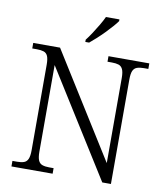

<svg xmlns="http://www.w3.org/2000/svg" viewBox="-98 -1012 945 1093"><g transform="rotate(10 374.0 -465.5)"><path d="M43 0V-32H70Q94 -32 109.5 -37.5Q125 -43 132.5 -60Q140 -77 140 -111V-605Q140 -639 132.5 -655.5Q125 -672 109 -677Q93 -682 70 -682H43V-714H198L574 -113V-605Q574 -639 566 -655.5Q558 -672 542.5 -677Q527 -682 503 -682H478V-714H714V-682H688Q665 -682 649 -676.5Q633 -671 625.5 -654.5Q618 -638 618 -603V0H568L185 -611V-111Q185 -77 192.5 -60Q200 -43 216 -37.5Q232 -32 255 -32H281V0ZM334 -784Q349 -803 366 -829Q383 -855 399 -882Q415 -909 425 -931H503V-921Q494 -908 476.5 -888Q459 -868 437.5 -846Q416 -824 394.5 -804.5Q373 -785 356 -771H334Z"/></g></svg>

Font: Noto Serif Hebrew Light
Style: Regular
Weight: 300
Version: Version 2.003